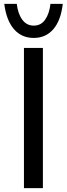

<svg xmlns="http://www.w3.org/2000/svg" viewBox="-20 -970 345 990"><path d="M201.2 -722.7V0H103.5V-722.7ZM2 -950.2H66.4Q72.3 -899.4 94.7 -868.7Q117.2 -837.9 154.3 -837.9Q191.4 -837.9 212.9 -868.7Q234.4 -899.4 240.2 -950.2H303.7Q293.9 -864.3 254.9 -819.3Q215.8 -774.4 154.3 -774.4Q90.8 -774.4 51.8 -819.8Q12.7 -865.2 2 -950.2Z"/></svg>

Font: Josefin Sans CFJ
Style: Regular
Weight: 400
Designer: Santiago Orozco
Foundry: Typemade
Version: Version 2.000